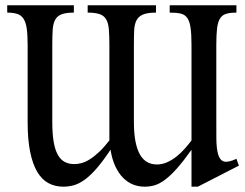

<svg xmlns="http://www.w3.org/2000/svg" viewBox="-20 -682 928 726"><path d="M259.3 -662.1V-634.3Q229.5 -634.3 212.9 -627.9Q196.3 -621.6 188.5 -606.9Q180.7 -592.3 179.2 -569.1Q177.7 -545.9 177.7 -512.2V-221.2Q177.7 -176.8 182.9 -146.2Q188 -115.7 198.5 -96.9Q209 -78.1 224.6 -69.8Q240.2 -61.5 261.7 -61.5Q273.9 -61.5 288.6 -65.4Q303.2 -69.3 319.6 -79.6Q335.9 -89.8 354.5 -107.2Q373 -124.5 393.6 -150.9V-512.2Q393.6 -547.4 391.6 -571Q389.6 -594.7 381.6 -608.6Q373.5 -622.6 357.2 -628.4Q340.8 -634.3 311.5 -634.3V-662.1H569.8V-634.3Q537.6 -634.3 520.5 -627Q503.4 -619.6 495.8 -604.5Q488.3 -589.4 487.3 -566.4Q486.3 -543.5 486.3 -512.2V-221.2Q486.3 -177.2 492.4 -146.5Q498.5 -115.7 509.8 -96.7Q521 -77.6 537.1 -68.8Q553.2 -60.1 573.2 -60.1Q593.3 -60.1 611.8 -68.4Q630.4 -76.7 647 -89.8Q663.6 -103 678 -119.1Q692.4 -135.3 704.1 -150.9V-512.2Q704.1 -553.7 700.4 -578.1Q696.8 -602.5 687.5 -615Q678.2 -627.4 662.4 -630.9Q646.5 -634.3 621.6 -634.3V-662.1H874V-634.3Q849.6 -634.3 834.7 -629.6Q819.8 -625 811.8 -611.8Q803.7 -598.6 800.8 -574.7Q797.9 -550.8 797.9 -512.2V-253.4Q797.9 -198.2 798.1 -159.2Q798.3 -120.1 804.9 -97.9Q811.5 -75.7 827.1 -71.3Q842.8 -66.9 874 -81.5L883.3 -55.7L728 23.9H704.1V-115.7Q673.3 -72.3 648.9 -44.9Q624.5 -17.6 603.8 -2.2Q583 13.2 564.7 18.6Q546.4 23.9 527.3 23.9Q504.4 23.9 483.6 15.9Q462.9 7.8 445.8 -9.3Q428.7 -26.4 416.3 -52.7Q403.8 -79.1 397.9 -115.7Q369.6 -73.2 346.2 -46.1Q322.8 -19 301.5 -3.4Q280.3 12.2 260.3 18.1Q240.2 23.9 219.2 23.9Q188.5 23.9 163.6 10.7Q138.7 -2.4 121.1 -31.7Q103.5 -61 94 -107.7Q84.5 -154.3 84.5 -221.2V-512.2Q84.5 -550.3 81.1 -574.2Q77.6 -598.1 68.8 -611.3Q60.1 -624.5 45.2 -629.4Q30.3 -634.3 7.3 -634.3V-662.1Z"/></svg>

Font: Doulos SIL Afr
Style: Regular
Weight: 400
Designer: Walt Agee, Victor Gaultney, Peter Martin, Debbi Hosken, Becca Hirsbrunner
Foundry: SIL International
Version: Version 5.000